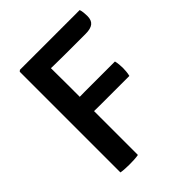

<svg xmlns="http://www.w3.org/2000/svg" viewBox="-194 -796 913 913"><g transform="rotate(-45 262.0 -339.5)"><path d="M205 0Q191 2.5 175.8 3.2Q160.5 4 147 4Q134 4 117.8 3.2Q101.5 2.5 87.5 0V-677L94.5 -683H204V-631.5Q204 -592 204.5 -552Q205 -512 205 -474ZM496.5 -683Q500 -673 501.2 -660.5Q502.5 -648 502.5 -637Q502.5 -608.5 486.5 -595.8Q470.5 -583 437.5 -583H295Q254.5 -583 221 -583.8Q187.5 -584.5 158 -585.5V-683ZM442 -391.5Q445 -380.5 446.2 -366.5Q447.5 -352.5 447.5 -343Q447.5 -333 446.2 -319.2Q445 -305.5 442 -294.5H242.5Q223.5 -294.5 201 -295Q178.5 -295.5 160.5 -296V-390Q178.5 -390.5 201 -391Q223.5 -391.5 242.5 -391.5Z"/></g></svg>

Font: Signika Light Medium
Style: Regular
Weight: 500
Version: Version 2.003;gftools[0.9.32]